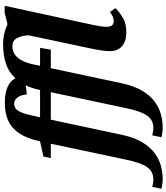

<svg xmlns="http://www.w3.org/2000/svg" viewBox="-76 -872 1050 1215"><g transform="rotate(-90 448.5 -265.0)"><path d="M-78 240Q-93 240 -111 237.5Q-129 235 -139 232L-127 174Q-119 176 -105.5 178.5Q-92 181 -81 181Q-48 181 -25.5 165.5Q-3 150 14 112.5Q31 75 45 9L146 -468H55L65 -515L161 -536L169 -567Q193 -661 249 -710Q305 -759 406 -759Q471 -759 510.5 -739Q550 -719 559 -691Q599 -735 654.5 -752.5Q710 -770 774 -770Q815 -770 846.5 -761.5Q878 -753 902 -742L975 -760H1019L900 -211Q894 -184 890 -160Q886 -136 886 -115Q886 -70 921 -70Q937 -70 950 -76Q963 -82 980 -93L1004 -59Q980 -34 943 -12Q906 10 851 10Q794 10 763 -17.5Q732 -45 732 -93Q732 -114 736 -144Q740 -174 748 -212L832 -608Q831 -649 815.5 -680Q800 -711 764 -711Q676 -711 648 -579L639 -536H753L741 -468H624L529 -21Q512 59 481.5 110Q451 161 412 189.5Q373 218 331 229Q289 240 248 240Q233 240 215 237.5Q197 235 187 232L199 174Q207 176 220.5 178.5Q234 181 245 181Q278 181 300.5 165.5Q323 150 340 112.5Q357 75 371 9L472 -468H298L203 -21Q186 59 155.5 110Q125 161 86 189.5Q47 218 5 229Q-37 240 -78 240ZM313 -536H486L489 -549Q499 -593 516 -628Q492 -621 457 -621Q457 -651 441 -675.5Q425 -700 399 -700Q370 -700 354 -673.5Q338 -647 327 -597Z"/></g></svg>

Font: Noto Serif
Style: Bold Italic
Weight: 700
Italic angle: -12°
Designer: Monotype Design Team
Foundry: Monotype Imaging Inc.
Version: Version 2.013